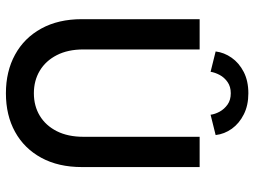

<svg xmlns="http://www.w3.org/2000/svg" viewBox="-128 -742 881 666"><g transform="rotate(90 313.0 -408.5)"><path d="M454 -660H559V-251.5Q559 -170 526.8 -110.8Q494.5 -51.5 437 -19.8Q379.5 12 303 12Q227 12 169 -19.8Q111 -51.5 78.5 -110.8Q46 -170 46 -251.5V-660H151V-257Q151 -203 170.8 -164.5Q190.5 -126 224.8 -105.5Q259 -85 303 -85Q347 -85 381 -105.5Q415 -126 434.5 -164.5Q454 -203 454 -257ZM228.5 -698 158 -715.5Q161.5 -745 179.8 -771Q198 -797 229.2 -813Q260.5 -829 303 -829Q345 -829 376.2 -813.2Q407.5 -797.5 426 -771.8Q444.5 -746 448 -715.5L377.5 -698Q375.5 -713.5 366.8 -729.5Q358 -745.5 342.2 -756.8Q326.5 -768 303 -768Q280 -768 264 -756.8Q248 -745.5 239.5 -729.5Q231 -713.5 228.5 -698Z"/></g></svg>

Font: League Spartan Medium
Style: Regular
Weight: 500
Foundry: The League of Moveable Type
Version: Version 2.002